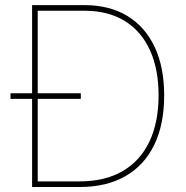

<svg xmlns="http://www.w3.org/2000/svg" viewBox="-20 -748 742 768"><path d="M298.8 0H120.1V-22.5H298.8Q399.9 -22.5 470.5 -63.5Q541 -104.5 577.6 -181.6Q614.3 -258.8 614.3 -366.2Q614.3 -472.7 579.3 -548.3Q544.4 -624 478.3 -664.6Q412.1 -705.1 317.4 -705.1H120.1V-727.5H317.4Q418 -727.5 489.3 -684.3Q560.5 -641.1 598.6 -560.3Q636.7 -479.5 636.7 -366.2Q636.7 -250.5 596.9 -168.5Q557.1 -86.4 481.4 -43.2Q405.8 0 298.8 0ZM130.9 -727.5V0H108.4V-727.5ZM22 -352.5V-375H303.2V-352.5Z"/></svg>

Font: Inter 18pt Thin
Style: Regular
Weight: 250
Designer: Rasmus Andersson
Foundry: rsms
Version: Version 4.001;git-66647c0bb